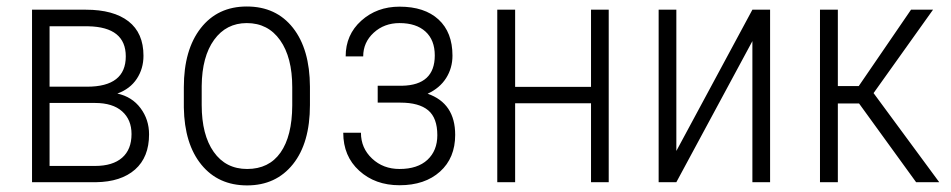

<svg xmlns="http://www.w3.org/2000/svg" viewBox="-20 -558 2913 588"><path d="M78.1 0V-528.3H243.2Q327.6 -528.3 373.5 -492.7Q419.4 -457 419.4 -387.2Q419.4 -347.7 398.9 -316.7Q378.4 -285.6 339.4 -271.5Q384.3 -261.7 410.4 -226.8Q436.5 -191.9 436.5 -146.5Q436.5 -76.7 393.6 -38.8Q350.6 -1 273.9 0ZM131.8 -242.7V-49.8H271Q325.2 -49.8 354 -75Q382.8 -100.1 382.8 -147.5Q382.8 -191.4 354 -217Q325.2 -242.7 271 -242.7ZM131.8 -292.5H246.6Q365.2 -292.5 365.2 -385.3Q365.2 -475.1 250.5 -477.5H131.8Z M543 -291Q543 -405.3 594.7 -471.7Q646.5 -538.1 735.8 -538.1Q825.7 -538.1 877.2 -472.7Q928.7 -407.2 929.2 -292.5V-236.3Q929.2 -120.1 877.2 -55.2Q825.2 9.8 736.8 9.8Q648.4 9.8 596.7 -53.7Q544.9 -117.2 543 -228.5ZM597.7 -236.3Q597.7 -145 634.5 -92.8Q671.4 -40.5 736.8 -40.5Q803.7 -40.5 839.1 -90.8Q874.5 -141.1 875 -234.9V-291Q875 -382.3 837.9 -434.8Q800.8 -487.3 735.8 -487.3Q672.9 -487.3 635.7 -436Q598.6 -384.8 597.7 -294.9Z M1311.5 -388.2Q1311.5 -435.5 1283 -461.4Q1254.4 -487.3 1203.6 -487.3Q1156.7 -487.3 1124.5 -457.8Q1092.3 -428.2 1092.3 -385.3H1038.6Q1038.6 -451.7 1086.4 -494.6Q1134.3 -537.6 1203.6 -537.6Q1280.3 -537.6 1323 -498.3Q1365.7 -459 1365.7 -387.7Q1365.7 -349.6 1346.2 -318.8Q1326.7 -288.1 1289.6 -271Q1374 -241.7 1374 -145Q1374 -74.2 1327.6 -32.5Q1281.2 9.3 1203.6 9.3Q1128.9 9.3 1080.1 -35.2Q1031.2 -79.6 1031.2 -151.4H1085.4Q1085.4 -104.5 1119.4 -72.5Q1153.3 -40.5 1203.6 -40.5Q1258.8 -40.5 1289.1 -68.6Q1319.3 -96.7 1319.3 -144Q1319.3 -196.8 1291.3 -220.2Q1263.2 -243.7 1206.1 -243.7H1136.7V-295.4H1211.4Q1311.5 -297.4 1311.5 -388.2Z M1844.2 0H1790V-241.7H1557.6V0H1502.9V-528.3H1557.6V-292H1790V-528.3H1844.2Z M2284.2 -528.3H2338.4V0H2284.2V-432.1L2051.3 0H1997.1V-528.3H2051.3V-95.7Z M2610.8 -241.2H2545.9V0H2491.2V-528.3H2545.9V-294.4H2609.9L2770 -528.3H2837.4L2655.3 -272.9L2856.4 0H2785.6Z"/></svg>

Font: Roboto Condensed Light
Style: Regular
Weight: 300
Designer: Google
Version: Version 2.134; 2016